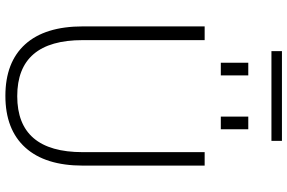

<svg xmlns="http://www.w3.org/2000/svg" viewBox="-197 -860 1067 713"><g transform="rotate(90 336.5 -503.5)"><path d="M413 -790V-892H460V-790ZM213 -790V-892H260V-790ZM170 -978V-1017H503V-978ZM545 -730H595V-278Q595 -138 528 -64Q461 10 336 10Q211 10 144.5 -63.5Q78 -137 78 -278V-730H129V-277Q129 -34 337 -34Q545 -34 545 -277Z"/></g></svg>

Font: M PLUS 1p Light
Style: Regular
Weight: 300
Version: Version 1.061